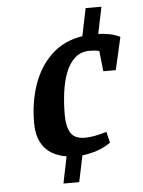

<svg xmlns="http://www.w3.org/2000/svg" viewBox="-55 -744 648 873"><g transform="rotate(-5 269.0 -307.0)"><path d="M199 86 224 -36Q185 -42 155 -60.5Q125 -79 107.5 -113.5Q90 -148 90 -200Q90 -294 117.5 -374Q145 -454 201.5 -507.5Q258 -561 343 -574L369 -700H441L416 -578Q442 -577 467.5 -572Q493 -567 515 -556L481 -407H424L414 -500Q404 -503 392.5 -504Q381 -505 370 -505Q330 -505 303 -481Q276 -457 260.5 -416.5Q245 -376 238.5 -326Q232 -276 232 -224Q232 -171 250 -142Q268 -113 315 -113Q335 -113 359.5 -117.5Q384 -122 414 -131L426 -81Q395 -59 361.5 -48.5Q328 -38 296 -34L271 86Z"/></g></svg>

Font: Manuale
Style: Italic
Weight: 400
Italic angle: -11°
Designer: Eduardo Tunni / Pablo Cosgaya
Foundry: Eduardo Tunni / Pablo Cosgaya
Version: Version 1.002